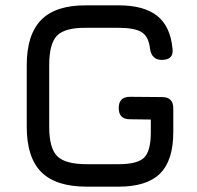

<svg xmlns="http://www.w3.org/2000/svg" viewBox="-20 -698 738 718"><path d="M304 0Q189 0 134.5 -54.5Q80 -109 80 -224V-454Q80 -569 134.5 -624Q189 -679 303 -678H424Q518 -678 567.5 -639Q617 -600 625 -517Q631 -474 585 -474Q547 -474 541 -516Q536 -561 510 -577.5Q484 -594 424 -594H303Q223 -595 193.5 -565Q164 -535 164 -454V-224Q164 -144 194 -114Q224 -84 304 -84H424Q494 -84 519 -108.5Q544 -133 544 -204V-251L466 -252Q424 -252 424 -294Q424 -336 466 -336L586 -335Q628 -335 628 -293V-204Q628 -98 578.5 -49Q529 0 424 0Z"/></svg>

Font: Jura
Style: Bold
Weight: 700
Designer: Daniel Johnson, Alexei Vanyashin
Foundry: Daniel Johnson
Version: Version 5.103